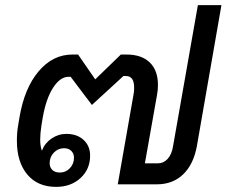

<svg xmlns="http://www.w3.org/2000/svg" viewBox="-20 -720 885 750"><path d="M46 -170Q46 -205 51 -231L56 -261Q75 -375 130.5 -441Q186 -507 263 -507H285L352 -410L452 -507H474Q533 -507 565 -476Q597 -445 597 -388Q597 -367 593 -347L546 -82H597Q619 -82 635 -99.5Q651 -117 656 -149L753 -700H845L749 -149Q736 -78 695.5 -39Q655 0 593 0H440L502 -353Q504 -362 504 -378Q504 -423 472 -423H462L339 -310L256 -420H248Q215 -420 187.5 -377.5Q160 -335 147 -261L142 -231Q137 -199 137 -175Q137 -150 143 -133L144 -132Q155 -161 181.5 -179Q208 -197 239 -197Q281 -197 306.5 -173.5Q332 -150 332 -112Q332 -59 294.5 -24.5Q257 10 199 10Q127 10 86.5 -38.5Q46 -87 46 -170ZM269 -104Q269 -120 258.5 -130.5Q248 -141 230 -141Q207 -141 190.5 -124Q174 -107 174 -83Q174 -66 184.5 -56Q195 -46 214 -46Q237 -46 253 -63Q269 -80 269 -104Z"/></svg>

Font: Bai Jamjuree Medium
Style: Italic
Weight: 500
Italic angle: -10°
Version: Version 1.000; ttfautohint (v1.6)